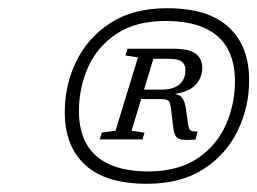

<svg xmlns="http://www.w3.org/2000/svg" viewBox="-20 -728 626 467"><path d="M460.5 -408 455.5 -388.5Q435 -387 423.8 -388.2Q412.5 -389.5 408 -396.2Q403.5 -403 401.5 -416.5L396 -463Q394 -479 389.8 -483Q385.5 -487 369.5 -487H303L309.5 -510H370.5Q402 -510 416.5 -522.8Q431 -535.5 431 -557.5Q431 -571.5 422 -578.2Q413 -585 389 -585H332L338 -609.5H400.5Q440.5 -609.5 456.2 -597.2Q472 -585 472 -563.5Q472 -538 454.2 -520.2Q436.5 -502.5 397.5 -498.5L395.5 -500.5Q415.5 -499.5 422.5 -490.8Q429.5 -482 432 -464.5L437 -429Q439 -414.5 443 -411.2Q447 -408 460.5 -408ZM360.5 -609.5 300 -410 331.5 -405.5 326.5 -389H222.5L227.5 -405.5L261 -410L315.5 -588.5L285 -593L290 -609.5ZM341.5 -311Q413.5 -311.5 460 -342.5Q506.5 -373.5 529 -423.8Q551.5 -474 551.5 -530.5Q551.5 -578 533 -610.8Q514.5 -643.5 477 -660.2Q439.5 -677 382 -677Q311 -677 264 -646Q217 -615 194.5 -565Q172 -515 172 -458Q172 -410.5 190.5 -377.8Q209 -345 246.8 -328Q284.5 -311 341.5 -311ZM386.5 -708Q486.5 -708 536.2 -662Q586 -616 586 -533Q586 -467.5 558 -409.8Q530 -352 474.8 -316.5Q419.5 -281 337 -281Q237 -281 187.2 -326.8Q137.5 -372.5 137.5 -455.5Q137.5 -521 165.5 -578.8Q193.5 -636.5 248.8 -672.2Q304 -708 386.5 -708Z"/></svg>

Font: Newsreader 9pt Light
Style: Italic
Weight: 300
Italic angle: -17°
Designer: Hugues Gentile
Foundry: Production Type
Version: Version 1.003